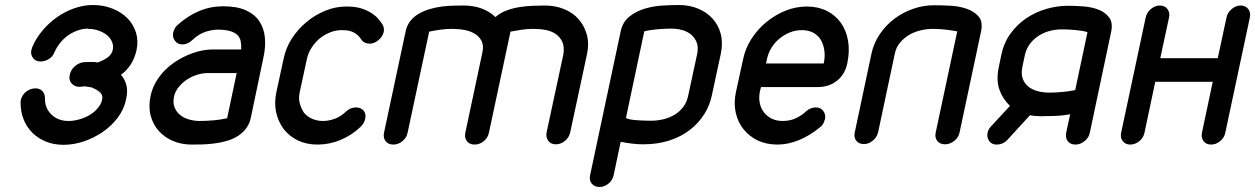

<svg xmlns="http://www.w3.org/2000/svg" viewBox="-20 -576 5001 765"><path d="M462 -278Q477 -261 483.5 -237Q490 -213 482 -179Q474 -140 449 -107Q424 -74 389 -50Q354 -26 313.5 -12.5Q273 1 233 1Q194 1 162.5 -12Q131 -25 108.5 -47.5Q86 -70 74 -100.5Q62 -131 62 -167Q62 -174 63 -177Q67 -197 84 -210.5Q101 -224 121 -224Q138 -224 148.5 -213.5Q159 -203 159 -186Q158 -146 184.5 -120Q211 -94 253 -94Q274 -94 296.5 -100.5Q319 -107 337.5 -118Q356 -129 369.5 -145Q383 -161 387 -179Q391 -196 379 -207.5Q367 -219 346 -227L347 -228Q339 -228 330.5 -230Q322 -232 317 -232Q312 -232 307 -231Q302 -230 297 -230Q277 -230 265 -244Q253 -258 258 -278Q262 -297 277 -311Q292 -325 312 -328H313Q319 -329 325 -329H338H353Q361 -329 369 -327Q392 -335 408.5 -347Q425 -359 429 -376Q433 -394 426 -410Q419 -426 405 -437Q391 -448 371.5 -454.5Q352 -461 331 -461V-462Q311 -462 290.5 -455Q270 -448 252 -435.5Q234 -423 220 -405.5Q206 -388 197 -368Q191 -351 175 -341Q159 -331 142 -331Q122 -331 111.5 -345Q101 -359 105 -377Q106 -380 107 -382.5Q108 -385 108 -387Q123 -423 149 -454Q175 -485 207 -507.5Q239 -530 276 -543Q313 -556 351 -556Q392 -556 427.5 -542Q463 -528 487 -504Q511 -480 521.5 -447Q532 -414 524 -376Q516 -342 500.5 -318.5Q485 -295 462 -278Z M941 -379Q942 -397 939 -412Q936 -427 925.5 -437Q915 -447 895.5 -452.5Q876 -458 844 -458Q815 -456 791.5 -446.5Q768 -437 747 -417Q728 -399 707 -399Q688 -399 677 -413.5Q666 -428 670 -446Q672 -454 676 -462Q680 -470 687 -476Q728 -513 773.5 -532Q819 -551 869 -551Q924 -551 959.5 -535Q995 -519 1013.5 -491Q1032 -463 1035.5 -425.5Q1039 -388 1029 -344L979 -105Q973 -79 958 -61Q943 -43 923.5 -31.5Q904 -20 880 -13.5Q856 -7 831 -4Q806 -1 784 -0.5Q762 0 743 0Q703 0 669 -14.5Q635 -29 612 -55Q589 -81 580 -116.5Q571 -152 580 -194Q588 -233 612.5 -267Q637 -301 672 -325.5Q707 -350 748 -364.5Q789 -379 829 -379ZM923 -285H809Q788 -285 766.5 -278.5Q745 -272 726.5 -260Q708 -248 693.5 -231Q679 -214 674 -194Q668 -168 675 -149.5Q682 -131 697 -118.5Q712 -106 733 -100Q754 -94 776 -94Q800 -94 830 -96.5Q860 -99 885 -105Z M1359 -132Q1377 -148 1398 -148Q1415 -148 1426 -138Q1440 -124 1435 -102Q1431 -84 1416 -70Q1380 -36 1336 -18Q1292 0 1245 0Q1202 0 1168 -16Q1134 -32 1111 -61Q1089 -90 1080.5 -127.5Q1072 -165 1081 -208L1110 -342Q1119 -386 1143.5 -423.5Q1168 -461 1202 -489Q1236 -517 1276.5 -533.5Q1317 -550 1360 -550H1362Q1397 -550 1421 -542Q1445 -534 1461.5 -523Q1478 -512 1488 -500Q1498 -488 1503 -480Q1512 -466 1509 -449Q1507 -440 1501 -430.5Q1495 -421 1485 -414Q1470 -402 1452 -402Q1443 -402 1434 -406Q1425 -410 1420 -418L1411 -430Q1406 -436 1397.5 -442Q1389 -448 1376 -452Q1363 -456 1342 -456Q1319 -456 1296.5 -447.5Q1274 -439 1254 -423Q1235 -407 1221.5 -386Q1208 -365 1203 -342L1174 -208Q1169 -184 1174.5 -164Q1180 -144 1191 -127Q1204 -111 1224 -102.5Q1244 -94 1267 -94Q1290 -94 1314.5 -103Q1339 -112 1359 -132Z M1604 -47Q1600 -27 1583.5 -13.5Q1567 0 1547 0Q1527 0 1516.5 -13.5Q1506 -27 1510 -47L1596 -450Q1601 -475 1615 -492.5Q1629 -510 1649 -521.5Q1669 -533 1693 -540Q1717 -547 1741 -550Q1765 -553 1788 -553.5Q1811 -554 1828 -554Q1866 -554 1898 -542.5Q1930 -531 1954 -508Q1973 -525 1999 -534.5Q2025 -544 2051.5 -548Q2078 -552 2104.5 -553Q2131 -554 2151 -554Q2192 -554 2227 -540Q2262 -526 2285 -500Q2308 -474 2318 -438.5Q2328 -403 2319 -361L2252 -49Q2248 -29 2231.5 -15Q2215 -1 2194 -1Q2175 -1 2164.5 -15Q2154 -29 2158 -49L2225 -361Q2229 -390 2220.5 -409Q2212 -428 2195 -440Q2178 -452 2154.5 -456.5Q2131 -461 2105 -461Q2081 -461 2058 -457.5Q2035 -454 2014 -450L1928 -47Q1924 -27 1907.5 -13.5Q1891 0 1871 0Q1851 0 1840.5 -13.5Q1830 -27 1834 -47L1902 -367Q1908 -394 1899 -412Q1890 -430 1872.5 -441Q1855 -452 1831 -456.5Q1807 -461 1781 -461Q1757 -461 1733 -457.5Q1709 -454 1690 -450Z M2758 -362Q2763 -388 2756 -406.5Q2749 -425 2734.5 -437.5Q2720 -450 2699 -456Q2678 -462 2655 -462Q2631 -462 2600.5 -459.5Q2570 -457 2547 -451L2474 -106Q2480 -102 2492 -100Q2504 -98 2518 -97Q2532 -96 2546.5 -95.5Q2561 -95 2574 -95Q2601 -95 2626 -101.5Q2651 -108 2670.5 -120.5Q2690 -133 2703.5 -151.5Q2717 -170 2722 -195ZM2816 -195Q2808 -156 2786 -121Q2764 -86 2729.5 -59Q2695 -32 2648 -16.5Q2601 -1 2543 -1Q2503 -1 2453 -11L2425 122Q2421 142 2404.5 155.5Q2388 169 2369 169Q2349 169 2338 156Q2327 143 2331 123L2453 -451Q2461 -489 2488.5 -510.5Q2516 -532 2550.5 -542Q2585 -552 2621.5 -554Q2658 -556 2685 -556Q2726 -556 2760.5 -542Q2795 -528 2818.5 -502.5Q2842 -477 2851.5 -441.5Q2861 -406 2852 -362Z M3032 -323H3128H3192H3229H3249H3257H3262Q3268 -351 3264.5 -375Q3261 -399 3250.5 -417Q3240 -435 3220.5 -445.5Q3201 -456 3175 -456Q3150 -456 3127.5 -447Q3105 -438 3086 -422.5Q3067 -407 3054 -386Q3041 -365 3036 -341ZM3191 -132Q3200 -140 3210 -144Q3220 -148 3230 -148Q3250 -148 3260.5 -133.5Q3271 -119 3267 -101Q3265 -94 3261.5 -86Q3258 -78 3251 -72Q3208 -36 3164 -18Q3120 0 3078 0Q3034 0 3000 -16Q2966 -32 2943 -60.5Q2920 -89 2911.5 -127Q2903 -165 2912 -208L2941 -341Q2950 -384 2974.5 -422Q2999 -460 3034 -488.5Q3069 -517 3110 -533.5Q3151 -550 3195 -550Q3239 -550 3273.5 -533Q3308 -516 3330 -485.5Q3352 -455 3359 -413.5Q3366 -372 3356 -324Q3347 -280 3315 -254.5Q3283 -229 3237 -229H3012L3007 -208Q3003 -185 3007.5 -164Q3012 -143 3024.5 -127.5Q3037 -112 3055.5 -103Q3074 -94 3098 -94Q3131 -94 3155.5 -107Q3180 -120 3191 -132Z M3794 -451Q3787 -452 3776 -454Q3765 -456 3752 -457.5Q3739 -459 3724.5 -460Q3710 -461 3697 -461Q3673 -461 3648 -455Q3623 -449 3602.5 -437Q3582 -425 3566 -406Q3550 -387 3545 -361L3479 -50Q3474 -29 3457.5 -15.5Q3441 -2 3422 -2Q3402 -2 3391.5 -15.5Q3381 -29 3386 -50L3452 -361Q3461 -404 3485.5 -440Q3510 -476 3544 -501.5Q3578 -527 3618.5 -541Q3659 -555 3701 -555Q3727 -555 3762.5 -553.5Q3798 -552 3829 -542Q3860 -532 3878.5 -511Q3897 -490 3889 -451L3803 -47Q3799 -28 3782 -14.5Q3765 -1 3745 -1Q3725 -1 3714.5 -14.5Q3704 -28 3708 -47Z M3970 -359Q3980 -406 4006.5 -442.5Q4033 -479 4069.5 -503.5Q4106 -528 4149 -540.5Q4192 -553 4236 -553Q4263 -553 4296.5 -550.5Q4330 -548 4357 -537.5Q4384 -527 4399.5 -506Q4415 -485 4407 -448L4322 -46Q4318 -27 4301 -13.5Q4284 0 4265 0Q4245 0 4234.5 -13.5Q4224 -27 4228 -47L4244 -121Q4213 -115 4181 -114Q4149 -113 4126 -113Q4102 -113 4084 -117L3995 -20Q3977 0 3951 0Q3931 0 3921 -14.5Q3911 -29 3915 -48Q3918 -62 3930 -74L4004 -154Q3975 -182 3962 -219Q3949 -256 3959 -306ZM4053 -307Q4048 -280 4055.5 -261Q4063 -242 4078.5 -230Q4094 -218 4115.5 -212.5Q4137 -207 4160 -207Q4185 -207 4212.5 -209.5Q4240 -212 4264 -217L4313 -448Q4293 -454 4263.5 -456.5Q4234 -459 4210 -459Q4187 -459 4163.5 -453Q4140 -447 4120 -434.5Q4100 -422 4085 -403Q4070 -384 4064 -359Z M4545 -507Q4549 -526 4565.5 -540Q4582 -554 4601 -554Q4621 -554 4631.5 -540Q4642 -526 4638 -507L4603 -344H4832L4867 -507Q4871 -526 4887.5 -540Q4904 -554 4923 -554Q4943 -554 4953.5 -540Q4964 -526 4960 -507L4862 -47Q4858 -27 4841.5 -13.5Q4825 0 4805 0Q4786 0 4775.5 -13.5Q4765 -27 4769 -47L4812 -250H4583L4540 -47Q4536 -27 4519.5 -13.5Q4503 0 4483 0Q4464 0 4453.5 -13.5Q4443 -27 4447 -47Z"/></svg>

Font: VDS
Style: Italic
Weight: 400
Designer: artmaker
Foundry: artmaker
Version: Version 1.000 2009 initial release